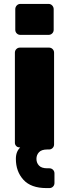

<svg xmlns="http://www.w3.org/2000/svg" viewBox="-20 -763 348 980"><path d="M217 197Q138 197 99.5 154.5Q61 112 61 48Q61 28 67 13.5Q73 -1 83 -10L78 -11Q69 -11 62.5 -18Q56 -25 56 -34V-494Q56 -505 63.5 -512.5Q71 -520 82 -520H230Q241 -520 248.5 -512.5Q256 -505 256 -494V-26Q256 -15 248.5 -7.5Q241 0 230 0H221Q192 0 179 14Q166 28 166 48Q166 68 179 82Q192 96 221 96H232Q243 96 250.5 103.5Q258 111 258 122V171Q258 182 250.5 189.5Q243 197 232 197ZM84 -585Q73 -585 65.5 -592.5Q58 -600 58 -611V-716Q58 -727 65.5 -735Q73 -743 84 -743H228Q239 -743 246.5 -735Q254 -727 254 -716V-611Q254 -600 246.5 -592.5Q239 -585 228 -585Z"/></svg>

Font: Rubik ExtraBold
Style: Regular
Weight: 800
Designer: Hubert and Fischer
Foundry: Hubert and Fischer
Version: Version 2.300;gftools[0.9.30]